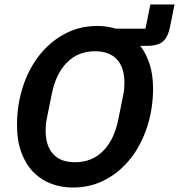

<svg xmlns="http://www.w3.org/2000/svg" viewBox="-20 -826 800 858"><path d="M760 -806 740 -707Q731 -661 708.5 -641Q686 -621 634 -621H607Q634 -586 649 -538.5Q664 -491 664 -430Q664 -341 638 -260.5Q612 -180 565 -119.5Q518 -59 452 -23.5Q386 12 306 12Q255 12 210 -4.5Q165 -21 130.5 -55.5Q96 -90 76 -143Q56 -196 56 -268Q56 -357 82 -437.5Q108 -518 155.5 -578.5Q203 -639 269 -674.5Q335 -710 415 -710Q458 -710 497 -698H630L652 -806ZM315 -101Q391 -101 441 -151.5Q491 -202 509 -294L530 -398Q534 -417 535 -430.5Q536 -444 536 -456Q536 -524 502.5 -560.5Q469 -597 405 -597Q329 -597 279 -546.5Q229 -496 211 -404L190 -300Q186 -281 185 -267.5Q184 -254 184 -242Q184 -174 217.5 -137.5Q251 -101 315 -101Z"/></svg>

Font: IBM Plex Sans SmBld
Style: Italic
Weight: 600
Italic angle: -11°
Designer: Mike Abbink, Paul van der Laan, Pieter van Rosmalen
Foundry: Bold Monday
Version: Version 3.005